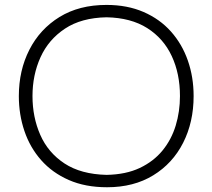

<svg xmlns="http://www.w3.org/2000/svg" viewBox="-20 -766 880 796"><path d="M423.8 10.3Q333.5 10.3 265.1 -19.8Q196.8 -49.8 150.6 -102.1Q104.5 -154.3 81.3 -222.7Q58.1 -291 58.1 -367.7Q58.1 -474.1 101.8 -559.8Q145.5 -645.5 226.8 -695.6Q308.1 -745.6 421.4 -745.6Q507.8 -745.6 575.2 -716.3Q642.6 -687 688.7 -635.3Q734.9 -583.5 758.8 -514.9Q782.7 -446.3 782.7 -367.7Q782.7 -259.8 739.3 -174.1Q695.8 -88.4 615.2 -39.1Q534.7 10.3 423.8 10.3ZM421.9 -41Q502 -42.5 559.3 -69.6Q616.7 -96.7 653.8 -142.1Q690.9 -187.5 708.5 -245.6Q726.1 -303.7 726.1 -367.7Q726.1 -460.4 692.1 -533.4Q658.2 -606.4 590.6 -649.4Q522.9 -692.4 421.9 -694.3Q317.4 -692.4 249.3 -647.2Q181.2 -602.1 147.9 -528.6Q114.7 -455.1 114.7 -367.7Q114.7 -280.3 147 -206.8Q179.2 -133.3 247.3 -88.4Q315.4 -43.5 421.9 -41Z"/></svg>

Font: Pinar-DS2-FD Light
Style: Regular
Weight: 300
Designer: Amin Abedi
Version: Version 2.000